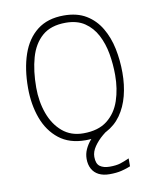

<svg xmlns="http://www.w3.org/2000/svg" viewBox="-95 -735 867 1039"><g transform="rotate(-10 338.5 -215.5)"><path d="M538.5 162.5V206Q517.5 215 489.5 222Q461.5 229 422.5 229Q388.5 229 364 216.8Q339.5 204.5 326.8 181.2Q314 158 314 126Q314 99 325.2 74Q336.5 49 355.5 26.8Q374.5 4.5 398 -13.8Q421.5 -32 445.5 -45L478 -22.5Q452.5 -9.5 424.2 14Q396 37.5 376.5 65.8Q357 94 357 122.5Q357 160.5 377 174.8Q397 189 430.5 189Q466 189 488.5 182Q511 175 538.5 162.5ZM326.5 25.5Q238.5 25.5 181.2 -19.5Q124 -64.5 96.2 -140Q68.5 -215.5 68.5 -306.5Q68.5 -411.5 95.8 -491Q123 -570.5 180.2 -615.2Q237.5 -660 326.5 -660Q399.5 -660 449.2 -629.8Q499 -599.5 529.2 -548.2Q559.5 -497 572.8 -432.8Q586 -368.5 586 -300.5Q586 -233 570.8 -174Q555.5 -115 523.8 -70.2Q492 -25.5 443 0Q394 25.5 326.5 25.5ZM322 -13.5Q404 -13.5 453 -52Q502 -90.5 523.5 -154.5Q545 -218.5 545 -294.5Q545 -354.5 534.8 -412.2Q524.5 -470 500 -516.8Q475.5 -563.5 434 -591.5Q392.5 -619.5 330 -619.5Q248 -619.5 200.5 -578Q153 -536.5 132.8 -464.8Q112.5 -393 112.5 -301Q112.5 -224 136.2 -158.5Q160 -93 206.8 -53.2Q253.5 -13.5 322 -13.5Z"/></g></svg>

Font: Grandstander Thin Thin
Style: Regular
Weight: 250
Version: Version 1.200